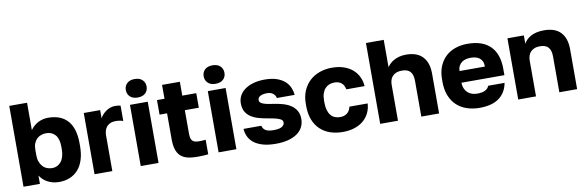

<svg xmlns="http://www.w3.org/2000/svg" viewBox="-51 -1182 4991 1637"><g transform="rotate(-10 2444.0 -363.5)"><path d="M357 13Q327 13 301 6Q275 -1 254 -13Q233 -25 217.5 -40.5Q202 -56 192 -72V0H50V-700H204V-463Q231 -502 271.5 -522.5Q312 -543 357 -543Q413 -543 455.5 -526.5Q498 -510 527 -477Q556 -444 570.5 -395Q585 -346 585 -280V-260Q585 -193 569 -141.5Q553 -90 523 -56Q493 -22 451 -4.5Q409 13 357 13ZM320 -114Q343 -114 362.5 -123.5Q382 -133 396.5 -151Q411 -169 419 -196.5Q427 -224 427 -260V-280Q427 -315 419.5 -340.5Q412 -366 397.5 -382.5Q383 -399 363.5 -407.5Q344 -416 320 -416Q296 -416 274.5 -408.5Q253 -401 237.5 -385.5Q222 -370 213 -347.5Q204 -325 204 -295V-245Q204 -214 213 -189.5Q222 -165 237.5 -148Q253 -131 274.5 -122.5Q296 -114 320 -114Z M665 0V-530H807V-458Q813 -472 825.5 -486.5Q838 -501 855 -514Q872 -527 893.5 -535Q915 -543 940 -543Q957 -543 967 -541Q977 -539 985 -537V-404Q980 -407 962 -411Q944 -415 920 -415Q893 -415 874 -406.5Q855 -398 843 -384Q831 -370 825 -350.5Q819 -331 819 -309V0Z M1065 0V-530H1219V0ZM1142 -580Q1099 -580 1075.5 -602.7Q1052 -625.5 1052 -660.2Q1052 -695 1075.5 -717.5Q1099 -740 1142 -740Q1185 -740 1208.5 -717.3Q1232 -694.5 1232 -659.8Q1232 -625 1208.5 -602.5Q1185 -580 1142 -580Z M1554 6Q1504.3 6 1468.1 -3.5Q1432 -13 1409 -35Q1386 -57 1375 -92.5Q1364 -128 1364 -180V-404H1299V-530H1364V-650H1518V-530H1639V-404H1518V-205Q1518 -183.4 1521 -167.2Q1524 -151 1532.5 -141Q1541 -131 1554.6 -126.5Q1568.1 -122 1589 -122Q1604 -122 1619 -122.5Q1634 -123 1649 -125V1Q1630 3 1609 4.5Q1588 6 1554 6Z M1739 0V-530H1893V0ZM1816 -580Q1773 -580 1749.5 -602.7Q1726 -625.5 1726 -660.2Q1726 -695 1749.5 -717.5Q1773 -740 1816 -740Q1859 -740 1882.5 -717.3Q1906 -694.5 1906 -659.8Q1906 -625 1882.5 -602.5Q1859 -580 1816 -580Z M2233 13Q2168 13 2121.5 -0.5Q2075 -14 2045 -37.5Q2015 -61 2000 -92.5Q1985 -124 1983 -160H2137Q2140 -148 2146 -138Q2152 -128 2163 -120.5Q2174 -113 2191 -109Q2208 -105 2233 -105Q2259 -105 2277 -108.5Q2295 -112 2306.5 -119Q2318 -126 2323.5 -135Q2329 -144 2329 -156Q2329 -165 2324 -172.5Q2319 -180 2305.5 -186.5Q2292 -193 2269 -199Q2246 -205 2210 -211Q2166 -218 2127 -229Q2088 -240 2059.5 -258.5Q2031 -277 2014.5 -306Q1998 -335 1998 -379Q1998 -414 2014 -444Q2030 -474 2060.5 -496Q2091 -518 2134.5 -530.5Q2178 -543 2233 -543Q2295 -543 2337.5 -528Q2380 -513 2407 -488.5Q2434 -464 2447 -433Q2460 -402 2463 -370H2309Q2303 -396 2283 -410.5Q2263 -425 2233 -425Q2210 -425 2194.5 -421Q2179 -417 2169.5 -410.5Q2160 -404 2156 -395.5Q2152 -387 2152 -378Q2152 -368 2159 -360Q2166 -352 2180 -346Q2194 -340 2216.5 -335Q2239 -330 2269 -326Q2313 -320 2351.5 -309Q2390 -298 2419.5 -278.5Q2449 -259 2466 -229.5Q2483 -200 2483 -158Q2483 -120 2467 -88.5Q2451 -57 2419.5 -34.5Q2388 -12 2341.5 0.5Q2295 13 2233 13Z M2813 13Q2754 13 2704.5 -4Q2655 -21 2619 -55Q2583 -89 2563 -140Q2543 -191 2543 -260V-280Q2543 -343 2564.5 -392Q2586 -441 2622.5 -474.5Q2659 -508 2708.5 -525.5Q2758 -543 2813 -543Q2873 -543 2918.5 -527Q2964 -511 2995 -483.5Q3026 -456 3043 -419Q3060 -382 3063 -340H2905Q2901 -358 2894 -372Q2887 -386 2875.5 -395.5Q2864 -405 2849 -410Q2834 -415 2813 -415Q2789 -415 2768.5 -406.5Q2748 -398 2733 -381.5Q2718 -365 2709.5 -339.5Q2701 -314 2701 -280V-260Q2701 -223 2709 -196Q2717 -169 2731.5 -151Q2746 -133 2767 -124.5Q2788 -116 2813 -116Q2848 -116 2872.5 -134.5Q2897 -153 2905 -190H3063Q3060 -143 3041 -105.5Q3022 -68 2989.5 -41.5Q2957 -15 2912.5 -1Q2868 13 2813 13Z M3138 0V-700H3292V-463Q3300 -476 3314 -490Q3328 -504 3348.5 -516Q3369 -528 3396 -535.5Q3423 -543 3456 -543Q3552 -543 3600 -491.5Q3648 -440 3648 -346V0H3494V-310Q3494 -362 3471.5 -388.5Q3449 -415 3398 -415Q3370 -415 3350 -407Q3330 -399 3317 -385Q3304 -371 3298 -352Q3292 -333 3292 -310V0Z M3998 13Q3940 13 3889.5 -3.5Q3839 -20 3802 -54Q3765 -88 3744 -139.5Q3723 -191 3723 -260V-280Q3723 -346 3743.5 -395Q3764 -444 3799.5 -477Q3835 -510 3883.5 -526.5Q3932 -543 3988 -543Q4119 -543 4186 -475.5Q4253 -408 4253 -280V-225H3881Q3882 -194 3892 -172.5Q3902 -151 3918 -137Q3934 -123 3955 -116.5Q3976 -110 3998 -110Q4043 -110 4068 -123.5Q4093 -137 4101 -160H4243Q4235 -117 4215 -84.5Q4195 -52 4164 -30Q4133 -8 4091 2.5Q4049 13 3998 13ZM3882 -326H4102Q4102 -354 4093.5 -372Q4085 -390 4070 -401Q4055 -412 4035 -416.5Q4015 -421 3993 -421Q3972 -421 3952.5 -416Q3933 -411 3917.5 -399.5Q3902 -388 3892.5 -370Q3883 -352 3882 -326Z M4333 0V-530H4475V-458Q4485 -476 4500.5 -491.5Q4516 -507 4537.5 -518.5Q4559 -530 4587 -536.5Q4615 -543 4651 -543Q4747 -543 4795 -492Q4843 -441 4843 -345V0H4689V-310Q4689 -362 4666.5 -388.5Q4644 -415 4593 -415Q4565 -415 4545 -406.5Q4525 -398 4512 -384Q4499 -370 4493 -350.5Q4487 -331 4487 -310V0Z"/></g></svg>

Font: Golos Text VF
Style: Regular
Weight: 400
Designer: A.Korolkova, Vitaly Kuzmin
Foundry: ParaType Ltd
Version: Version 2.003